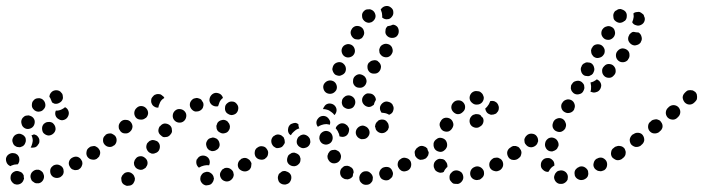

<svg xmlns="http://www.w3.org/2000/svg" viewBox="-28 -586 2340 639"><path d="M39 26Q30 30 22 27H21Q17 25 14 22Q11 19 9 15Q7 11 7 7Q7 2 8 -2Q11 -11 20 -15Q28 -19 37 -15Q41 -14 45 -11Q48 -8 50 -4Q50 -3 51 -2Q51 -1 51 0Q51 4 52 8Q52 10 51 11Q51 12 50 14Q47 22 39 26ZM115 14Q120 6 118 -3Q117 -7 115 -11Q112 -15 109 -17Q105 -20 101 -21Q96 -21 92 -21Q83 -19 77 -11Q72 -3 74 6Q75 10 77 14Q80 18 84 20Q87 23 92 24Q96 24 100 24H101Q110 22 115 14ZM176 1Q180 -2 182 -6Q184 -10 184 -15Q184 -19 183 -23Q180 -32 171 -36Q163 -40 154 -37Q150 -36 147 -33Q143 -30 141 -26Q139 -22 139 -17Q139 -13 140 -9Q143 0 151 4Q160 8 169 5Q173 4 176 1ZM234 -22Q235 -22 235 -23Q239 -25 241 -28Q244 -32 245 -36Q247 -40 246 -45Q246 -49 243 -53Q239 -61 230 -64Q222 -66 214 -62Q205 -58 202 -49Q199 -40 204 -32Q206 -28 209 -25Q212 -22 217 -21Q221 -19 225 -20Q230 -20 234 -22Q234 -22 234 -22ZM-8 -59Q-6 -68 2 -73Q10 -78 19 -76Q23 -76 27 -73Q31 -71 33 -67Q36 -63 36 -59Q37 -54 36 -50Q36 -47 34 -44Q33 -41 31 -39Q30 -39 28 -39Q19 -39 10 -35Q9 -34 7 -33Q-1 -36 -5 -43Q-9 -51 -8 -59ZM295 -59Q295 -59 295 -59Q303 -64 304 -74Q305 -83 300 -90Q294 -98 285 -99Q276 -100 269 -95Q261 -90 260 -81Q258 -72 263 -64Q269 -56 278 -55Q287 -53 295 -58Q295 -59 295 -59ZM81 -117Q80 -109 77 -101Q76 -98 74 -95Q79 -94 84 -95Q89 -95 93 -98Q97 -101 99 -105Q102 -108 103 -113Q103 -117 103 -121Q102 -126 99 -130Q97 -133 93 -136Q89 -138 85 -139Q82 -137 78 -136Q78 -136 77 -136Q77 -136 77 -135Q81 -127 81 -117ZM15 -110Q11 -119 15 -127Q19 -136 27 -139Q36 -143 44 -139Q49 -137 52 -134Q55 -131 57 -127Q58 -123 58 -118Q58 -114 56 -110Q55 -106 51 -102Q48 -99 44 -98Q41 -96 37 -96Q33 -96 29 -97Q29 -97 28 -97Q27 -97 27 -98Q27 -98 27 -98Q18 -101 15 -110ZM157 -156Q157 -166 151 -173Q151 -173 151 -173Q151 -173 151 -173Q149 -175 147 -177Q140 -181 133 -180Q125 -180 120 -175H119Q116 -172 114 -168Q112 -164 112 -159Q112 -155 113 -151Q114 -146 117 -143Q124 -136 133 -135Q142 -135 149 -141Q156 -147 157 -156ZM44 -173Q46 -164 55 -159Q63 -155 72 -158Q81 -161 85 -169Q89 -177 87 -186Q84 -195 76 -199Q72 -201 67 -202Q63 -202 58 -201Q54 -200 51 -197Q47 -194 45 -190Q41 -182 44 -173ZM200 -216Q197 -225 189 -229Q188 -229 188 -229Q188 -229 188 -229Q185 -226 181 -224Q173 -219 164 -218Q161 -218 158 -218Q154 -210 157 -201Q160 -193 168 -189Q176 -184 185 -187Q194 -190 198 -198Q203 -207 200 -216ZM80 -227Q78 -231 78 -235Q78 -240 79 -244Q80 -248 83 -251Q86 -255 90 -257Q94 -259 99 -259Q103 -260 108 -258Q112 -257 115 -254Q122 -248 123 -238Q124 -229 117 -222Q112 -216 105 -215Q97 -213 90 -217Q89 -218 87 -219Q87 -219 86 -219Q86 -219 86 -220Q82 -223 80 -227ZM148 -283Q156 -287 165 -285Q169 -284 173 -281Q176 -278 179 -274Q181 -270 181 -266Q182 -261 181 -257Q178 -248 170 -244Q162 -239 153 -241Q151 -242 149 -243Q146 -244 145 -246Q143 -252 140 -258Q139 -261 136 -264Q136 -265 137 -266Q137 -268 137 -269Q140 -278 148 -283Z M420 16Q421 12 421 7Q420 3 418 -1Q416 -5 412 -8Q405 -14 396 -13Q386 -12 381 -4H380Q378 -1 376 4Q375 8 376 12Q376 17 378 21Q380 25 384 28Q387 30 392 32Q396 33 400 32Q405 32 409 30Q413 28 416 24Q418 20 420 16ZM680 20Q678 24 674 27Q671 29 666 30Q662 31 658 31H657Q648 29 643 22Q637 14 639 5Q639 1 642 -3Q644 -7 648 -10Q651 -12 655 -13Q660 -15 664 -14H665Q670 -13 675 -9Q680 -5 682 0Q683 4 684 8Q684 9 684 10Q683 11 683 12Q683 16 680 20ZM743 11Q746 8 748 4Q750 -1 750 -5Q749 -10 748 -14Q744 -22 735 -26Q727 -29 718 -26V-25Q714 -24 711 -21Q708 -17 706 -13Q704 -9 704 -5Q704 0 706 4Q710 13 718 16Q727 20 736 16Q740 14 743 11ZM805 -25Q808 -29 808 -33Q809 -38 809 -42Q808 -46 805 -50Q803 -54 799 -56Q795 -59 791 -60Q787 -61 782 -60Q778 -59 774 -57V-56Q766 -51 764 -42Q762 -33 767 -25Q773 -18 782 -16Q791 -14 799 -19Q803 -21 805 -25ZM463 -46Q462 -55 454 -61Q447 -67 438 -66Q428 -65 423 -57Q420 -54 419 -49Q417 -45 418 -41Q418 -36 421 -32Q423 -28 426 -26Q430 -23 434 -22Q439 -20 443 -21Q447 -21 451 -24Q455 -26 458 -29V-30Q464 -37 463 -46ZM627 -56H628Q632 -64 640 -67Q649 -70 658 -66Q666 -62 669 -54Q672 -45 668 -36Q668 -36 668 -36Q668 -36 668 -36Q668 -36 668 -36Q659 -37 651 -35Q642 -33 634 -28Q628 -33 626 -40Q624 -48 627 -56ZM861 -65Q863 -69 864 -73Q865 -78 864 -82Q863 -86 860 -90Q855 -98 846 -99Q837 -101 829 -95Q825 -93 823 -89Q820 -85 820 -81Q819 -76 820 -72Q821 -67 823 -64Q829 -56 838 -55Q847 -53 855 -58V-59Q859 -61 861 -65ZM302 -65Q304 -69 305 -73Q306 -78 305 -82Q304 -87 301 -90Q299 -94 295 -96Q291 -99 287 -100Q282 -100 278 -99Q274 -99 270 -96L269 -95Q262 -90 260 -81Q258 -72 264 -64Q266 -60 270 -58Q274 -56 278 -55Q282 -54 287 -55Q291 -56 295 -59H296Q299 -62 302 -65ZM504 -101Q503 -110 495 -116Q491 -118 487 -119Q483 -120 478 -120Q474 -119 470 -117Q466 -114 464 -111H463Q458 -103 459 -94Q461 -85 468 -79Q472 -77 476 -75Q481 -74 485 -75Q489 -76 493 -78Q497 -80 500 -84Q505 -92 504 -101ZM659 -100Q661 -91 669 -86Q673 -84 677 -83Q682 -83 686 -84Q690 -85 694 -88Q698 -90 700 -94Q705 -102 702 -111Q700 -120 692 -125Q688 -127 684 -128Q679 -129 675 -127Q670 -126 667 -124Q663 -121 661 -117Q656 -109 659 -100ZM360 -117Q361 -127 355 -134Q352 -137 348 -139Q344 -142 340 -142Q335 -142 331 -141Q327 -140 323 -137V-136Q315 -130 315 -121Q314 -112 320 -105Q326 -98 335 -97Q344 -96 351 -102H352Q359 -108 360 -117ZM544 -146Q545 -150 544 -154Q544 -159 542 -163Q540 -167 536 -170Q529 -175 520 -175Q511 -174 505 -166H504Q499 -159 499 -150Q500 -141 508 -135Q511 -132 515 -130Q520 -129 524 -130Q529 -130 532 -132Q536 -134 539 -138Q542 -141 544 -146ZM413 -164Q413 -173 407 -180Q401 -187 391 -187Q382 -188 375 -182L374 -181Q371 -178 369 -174Q367 -170 367 -166Q367 -161 368 -157Q370 -153 373 -149Q379 -142 388 -142Q397 -141 404 -147L405 -148Q412 -154 413 -164ZM692 -167Q692 -163 693 -158Q694 -154 697 -150Q700 -147 704 -145Q712 -140 721 -143Q730 -145 734 -153Q737 -157 737 -162Q738 -166 736 -171Q735 -175 732 -178Q730 -182 726 -184Q718 -189 709 -186Q700 -184 695 -176V-175Q693 -171 692 -167ZM592 -199Q593 -208 587 -215Q581 -222 571 -223Q562 -224 555 -218Q548 -212 547 -203Q546 -193 552 -186Q558 -179 567 -178Q577 -177 584 -183Q591 -189 592 -199ZM465 -209Q465 -218 459 -225Q453 -232 444 -233Q435 -234 428 -228L427 -227Q420 -221 419 -212Q418 -203 424 -195Q430 -188 440 -188Q449 -187 456 -193H457Q464 -199 465 -209ZM721 -228Q721 -237 729 -243Q736 -249 745 -248Q754 -248 760 -240Q766 -233 765 -224Q764 -214 757 -208Q750 -203 741 -203Q739 -204 738 -204Q736 -204 734 -205Q734 -205 733 -206Q726 -209 723 -215Q720 -221 721 -228ZM636 -217Q632 -215 627 -215Q623 -214 618 -216Q614 -218 611 -221Q608 -224 606 -228Q602 -236 605 -245Q609 -254 617 -258Q621 -259 626 -260Q630 -260 635 -258Q639 -257 642 -254Q645 -250 647 -246Q647 -246 648 -245Q648 -245 648 -244Q648 -243 649 -241Q650 -234 647 -227Q643 -220 636 -217ZM475 -249Q475 -254 476 -258Q478 -262 481 -265Q484 -269 488 -271H489Q493 -273 497 -273Q502 -273 506 -272Q510 -270 513 -267Q517 -265 519 -260Q516 -258 513 -256Q506 -250 503 -241Q500 -235 499 -228Q492 -227 486 -231Q480 -234 477 -241Q475 -245 475 -249ZM694 -232Q685 -231 677 -237Q670 -243 669 -252Q669 -262 675 -269Q681 -276 690 -277Q698 -277 705 -273Q712 -268 714 -260Q707 -255 703 -247Q700 -240 698 -233Q697 -232 696 -232Q695 -232 694 -232Z M1201 27Q1205 25 1208 21Q1211 18 1212 14Q1213 9 1213 5Q1212 -4 1205 -10Q1198 -17 1189 -16Q1184 -16 1180 -14Q1176 -12 1173 -8Q1170 -5 1169 -1Q1167 4 1168 8Q1168 17 1175 23Q1182 30 1192 29Q1197 29 1201 27ZM941 -1Q938 -10 929 -14Q925 -16 921 -17Q916 -17 912 -16Q908 -14 905 -11Q901 -9 899 -5V-4Q895 4 898 13Q900 22 909 26Q913 28 917 28Q922 29 926 27Q930 26 934 23Q937 20 939 16Q943 8 941 -1ZM1272 8Q1276 5 1278 1Q1279 -3 1280 -7Q1280 -12 1278 -16Q1275 -25 1267 -29Q1258 -32 1249 -29Q1245 -28 1242 -25Q1238 -22 1236 -17Q1234 -13 1234 -9Q1234 -4 1236 0Q1239 9 1247 12Q1256 16 1265 13Q1269 11 1272 8ZM1138 8Q1134 10 1129 11Q1125 11 1120 10Q1116 9 1113 6H1112Q1105 0 1104 -9Q1103 -19 1109 -26Q1112 -29 1116 -32Q1119 -34 1124 -34Q1128 -35 1133 -33Q1137 -32 1140 -29H1141Q1145 -26 1147 -22Q1149 -17 1149 -12Q1148 -10 1147 -7Q1146 -3 1146 1Q1145 1 1145 2Q1145 2 1144 3Q1142 6 1138 8ZM1340 -33Q1342 -42 1338 -50Q1333 -58 1324 -60Q1315 -63 1307 -58L1306 -57Q1298 -53 1296 -44Q1294 -34 1299 -27Q1301 -23 1305 -20Q1308 -17 1313 -16Q1317 -15 1321 -16Q1326 -17 1330 -19Q1338 -24 1340 -33ZM972 -54Q973 -58 971 -62Q970 -67 967 -70Q964 -73 960 -75Q956 -77 952 -78Q947 -78 943 -77Q939 -75 935 -72Q932 -70 930 -66V-65Q926 -57 928 -48Q931 -39 940 -35Q944 -33 948 -33Q953 -32 957 -34Q961 -35 964 -38Q968 -41 970 -45Q972 -49 972 -54ZM1078 -43Q1087 -41 1095 -45Q1099 -47 1102 -51Q1105 -54 1106 -59Q1107 -63 1107 -67Q1106 -72 1104 -76Q1102 -80 1098 -83Q1095 -85 1090 -87Q1086 -88 1082 -87Q1077 -87 1073 -85Q1069 -83 1067 -79Q1064 -76 1063 -71Q1061 -67 1062 -63Q1062 -58 1065 -54Q1069 -46 1078 -43ZM1397 -73Q1399 -82 1393 -90Q1391 -93 1387 -96Q1383 -98 1379 -99Q1374 -100 1370 -99Q1366 -98 1362 -95Q1358 -92 1356 -89Q1353 -85 1352 -81Q1352 -76 1353 -72Q1353 -67 1356 -64Q1359 -60 1362 -58Q1366 -55 1371 -54Q1375 -54 1379 -55Q1384 -56 1387 -58H1388Q1395 -64 1397 -73ZM864 -73Q866 -82 860 -90Q855 -98 846 -99Q837 -101 829 -95Q821 -90 820 -81Q818 -72 824 -64Q829 -56 838 -55Q847 -53 855 -59Q863 -64 864 -73ZM1005 -113Q1005 -117 1004 -121Q1003 -126 1000 -129Q997 -133 993 -135Q990 -137 985 -138Q981 -139 976 -137Q972 -136 969 -133Q965 -131 963 -127Q958 -118 960 -109Q963 -100 971 -96Q979 -91 988 -94Q997 -96 1002 -104Q1004 -108 1005 -113ZM910 -97Q914 -100 916 -104Q919 -107 920 -112Q920 -116 919 -121Q918 -125 916 -129Q913 -132 909 -135Q906 -137 901 -138Q897 -139 893 -138Q888 -137 885 -134H884Q884 -134 884 -134Q884 -134 884 -134Q877 -129 875 -120Q874 -110 879 -103Q881 -99 885 -97Q889 -94 893 -93Q898 -93 902 -94Q907 -95 910 -97ZM1047 -107Q1056 -103 1064 -106Q1073 -109 1077 -117Q1081 -126 1078 -135Q1075 -144 1067 -148Q1058 -152 1050 -149Q1045 -147 1042 -144Q1039 -142 1037 -137Q1035 -133 1035 -129Q1034 -125 1036 -120Q1039 -111 1047 -107ZM1163 -161Q1156 -154 1156 -145Q1156 -140 1158 -136Q1160 -132 1163 -129Q1166 -126 1171 -124Q1175 -122 1179 -123H1180Q1189 -123 1195 -129Q1202 -136 1202 -145Q1202 -150 1200 -154Q1198 -158 1195 -161Q1192 -164 1187 -166Q1183 -168 1179 -168H1178Q1169 -167 1163 -161ZM1090 -162Q1094 -169 1101 -173Q1108 -177 1116 -175Q1121 -174 1124 -171Q1128 -169 1130 -165Q1133 -161 1134 -157Q1134 -152 1133 -148Q1131 -139 1124 -134Q1116 -129 1107 -131H1106Q1105 -131 1104 -132Q1103 -132 1102 -132Q1101 -137 1100 -142H1099Q1097 -150 1091 -157Q1090 -158 1089 -159Q1089 -159 1090 -160Q1090 -160 1090 -160Q1090 -161 1090 -162ZM931 -158Q932 -167 940 -173Q944 -175 948 -176Q952 -177 957 -177Q959 -176 961 -175Q963 -174 965 -173Q965 -167 967 -161Q968 -160 968 -158Q967 -158 965 -158Q957 -155 950 -148Q944 -143 940 -136Q938 -137 937 -138Q935 -140 934 -141Q929 -149 931 -158ZM1224 -177Q1226 -181 1230 -183V-184Q1237 -189 1247 -188Q1256 -187 1261 -179Q1264 -176 1265 -171Q1266 -167 1266 -162Q1265 -158 1263 -154Q1260 -150 1257 -148L1256 -147Q1249 -142 1240 -143Q1230 -145 1225 -152Q1224 -153 1224 -153Q1224 -154 1223 -155Q1222 -159 1221 -162Q1221 -162 1221 -163Q1220 -164 1220 -166Q1220 -167 1221 -169Q1221 -173 1224 -177ZM1045 -200Q1054 -201 1061 -196L1062 -195Q1067 -191 1070 -184Q1072 -178 1070 -171Q1064 -172 1059 -173Q1050 -173 1042 -170Q1036 -168 1030 -164Q1025 -170 1025 -178Q1025 -185 1030 -191Q1036 -199 1045 -200ZM1057 -238Q1065 -243 1074 -241Q1083 -239 1088 -232Q1093 -225 1092 -217Q1091 -209 1085 -203Q1081 -209 1075 -213Q1068 -219 1060 -221Q1054 -223 1047 -223Q1048 -227 1051 -231Q1053 -235 1057 -238ZM1240 -214Q1235 -222 1237 -231Q1240 -240 1248 -245Q1256 -250 1265 -247Q1274 -245 1279 -237V-236Q1284 -228 1281 -219Q1279 -210 1271 -206Q1270 -205 1269 -205Q1268 -204 1267 -204Q1259 -209 1250 -210Q1246 -211 1242 -211Q1242 -211 1241 -212Q1240 -213 1240 -214ZM1151 -234Q1156 -242 1154 -251Q1152 -260 1144 -265Q1136 -270 1127 -268Q1122 -267 1119 -264Q1115 -261 1113 -258Q1110 -254 1110 -249Q1109 -245 1110 -241Q1112 -231 1120 -227Q1128 -222 1137 -224Q1147 -226 1151 -234ZM1200 -230H1199Q1190 -231 1184 -237Q1177 -244 1177 -253Q1177 -258 1179 -262Q1181 -266 1184 -269Q1187 -272 1191 -274Q1195 -276 1200 -275Q1210 -275 1216 -269Q1223 -262 1223 -253Q1223 -252 1222 -252Q1222 -252 1222 -252Q1218 -245 1216 -237Q1216 -237 1216 -237Q1212 -234 1208 -232Q1204 -230 1200 -230ZM1049 -289Q1052 -280 1060 -276Q1069 -272 1078 -275Q1086 -278 1091 -286Q1095 -294 1092 -303Q1089 -312 1081 -316Q1072 -320 1063 -317Q1055 -314 1050 -306Q1046 -298 1049 -289ZM1192 -315Q1192 -324 1186 -331Q1186 -331 1186 -331Q1186 -331 1186 -331Q1185 -332 1185 -332Q1178 -338 1169 -339Q1161 -339 1154 -333Q1147 -327 1147 -317Q1146 -308 1152 -301Q1158 -294 1168 -294Q1177 -293 1184 -299Q1191 -305 1192 -315ZM1080 -365Q1080 -364 1080 -364Q1078 -359 1078 -355Q1079 -350 1081 -346Q1083 -342 1086 -339Q1089 -336 1094 -335Q1102 -332 1109 -336Q1117 -339 1121 -346Q1125 -355 1122 -364Q1119 -372 1111 -377Q1103 -381 1094 -378Q1085 -375 1081 -367V-366Q1080 -366 1080 -365ZM1240 -365Q1239 -374 1232 -380Q1232 -380 1232 -380Q1232 -380 1232 -380Q1230 -381 1229 -383Q1222 -387 1214 -385Q1206 -384 1201 -378H1200Q1194 -371 1195 -362Q1195 -353 1202 -346Q1209 -340 1219 -341Q1228 -341 1234 -348Q1240 -355 1240 -365ZM1110 -410Q1113 -401 1121 -397Q1129 -393 1138 -396Q1147 -399 1151 -407Q1155 -415 1152 -424Q1149 -433 1141 -437Q1132 -441 1124 -438Q1115 -435 1111 -427Q1107 -419 1110 -410ZM1278 -424Q1276 -433 1267 -438Q1267 -438 1267 -438Q1267 -438 1267 -438Q1263 -439 1260 -440Q1253 -441 1247 -438Q1240 -435 1237 -429Q1235 -425 1234 -420Q1234 -416 1235 -411Q1236 -407 1239 -404Q1242 -400 1246 -398Q1254 -394 1263 -396Q1272 -399 1276 -407Q1281 -415 1278 -424ZM1140 -471Q1143 -462 1151 -457Q1155 -455 1159 -455Q1164 -454 1168 -455Q1172 -457 1176 -459Q1179 -462 1181 -466Q1186 -474 1183 -483Q1181 -492 1172 -497Q1164 -501 1155 -499Q1146 -496 1142 -488Q1137 -480 1140 -471ZM1295 -496Q1289 -503 1280 -504Q1272 -500 1263 -499Q1263 -499 1262 -499Q1259 -496 1257 -493Q1255 -489 1255 -485V-484Q1253 -475 1259 -468Q1265 -461 1274 -460Q1284 -459 1291 -464Q1298 -470 1299 -479Q1300 -488 1295 -496ZM1177 -533Q1176 -542 1183 -549Q1183 -549 1183 -549Q1186 -552 1190 -554Q1194 -555 1199 -555Q1203 -556 1207 -554Q1212 -552 1215 -549Q1221 -543 1222 -533Q1222 -524 1215 -517Q1212 -514 1208 -512Q1204 -511 1200 -510Q1197 -510 1194 -511Q1191 -512 1189 -513Q1187 -514 1185 -516Q1185 -516 1184 -516Q1184 -516 1184 -517Q1177 -523 1177 -533ZM1257 -566Q1266 -567 1273 -561Q1281 -555 1281 -546Q1282 -537 1276 -530Q1270 -522 1261 -522Q1252 -521 1245 -527Q1244 -527 1244 -527Q1244 -527 1244 -527Q1244 -530 1244 -534Q1244 -543 1240 -552Q1240 -553 1239 -554Q1239 -555 1240 -556Q1241 -557 1242 -558Q1248 -565 1257 -566Z M1500 25Q1504 23 1507 20Q1510 17 1512 13Q1514 9 1514 5Q1514 -5 1508 -12Q1501 -18 1492 -19H1491Q1481 -19 1475 -12Q1468 -6 1468 3Q1468 8 1469 12Q1471 16 1474 19Q1477 23 1481 25Q1485 26 1490 26H1491Q1496 27 1500 25ZM1575 7Q1579 4 1581 0Q1583 -4 1583 -8Q1583 -13 1582 -17Q1578 -26 1570 -30Q1562 -34 1553 -31L1551 -30Q1543 -27 1539 -19Q1535 -10 1538 -1Q1541 7 1549 11Q1558 15 1566 12H1568Q1572 10 1575 7ZM1437 -11Q1432 -12 1428 -14Q1424 -16 1421 -19Q1418 -23 1417 -27Q1417 -28 1416 -29Q1414 -38 1418 -46Q1423 -54 1432 -57Q1436 -58 1440 -57Q1445 -57 1449 -55Q1453 -53 1455 -49Q1458 -46 1460 -41Q1460 -41 1460 -40Q1461 -38 1461 -35Q1461 -33 1461 -30Q1460 -29 1459 -29Q1452 -22 1449 -14Q1448 -13 1447 -13Q1446 -12 1445 -12Q1441 -11 1437 -11ZM1646 -33Q1648 -42 1644 -50Q1642 -54 1638 -57Q1634 -59 1630 -61Q1626 -62 1621 -61Q1617 -61 1613 -59L1612 -58Q1604 -53 1601 -44Q1599 -35 1603 -27Q1608 -19 1617 -17Q1626 -14 1634 -19H1635Q1643 -24 1646 -33ZM1706 -73Q1707 -82 1702 -90Q1697 -97 1687 -99Q1678 -100 1671 -95L1669 -94Q1662 -89 1660 -80Q1659 -71 1664 -63Q1666 -59 1670 -57Q1674 -54 1678 -54Q1683 -53 1687 -54Q1692 -55 1695 -57L1696 -58Q1704 -64 1706 -73ZM1395 -66Q1398 -69 1398 -74Q1399 -76 1399 -77Q1399 -79 1398 -81Q1395 -86 1394 -92Q1391 -95 1388 -97Q1384 -99 1380 -100Q1376 -101 1371 -100Q1367 -99 1363 -96L1362 -95Q1358 -93 1356 -89Q1354 -85 1353 -81Q1352 -77 1353 -72Q1354 -68 1357 -64Q1362 -56 1371 -55Q1380 -53 1388 -59H1389Q1393 -62 1395 -66ZM1419 -90Q1424 -83 1434 -81Q1438 -80 1442 -81Q1447 -82 1450 -85Q1454 -88 1456 -91Q1459 -95 1460 -100V-101Q1461 -110 1456 -118Q1451 -125 1441 -127Q1432 -129 1425 -123Q1417 -118 1415 -109V-107Q1414 -98 1419 -90ZM1437 -163Q1440 -154 1448 -150Q1457 -146 1466 -149Q1474 -153 1478 -161L1479 -163Q1483 -171 1479 -180Q1476 -188 1468 -192Q1459 -196 1450 -193Q1442 -190 1438 -181L1437 -180Q1433 -171 1437 -163ZM1580 -177Q1583 -186 1579 -194Q1575 -197 1573 -200Q1572 -201 1572 -202Q1567 -206 1560 -206Q1554 -207 1548 -204H1547Q1539 -199 1536 -191Q1533 -182 1537 -173Q1541 -165 1550 -162Q1559 -159 1567 -163L1568 -164Q1577 -168 1580 -177ZM1631 -234Q1630 -238 1627 -242Q1625 -245 1621 -247Q1617 -250 1612 -250Q1610 -250 1608 -250Q1605 -250 1603 -249Q1603 -249 1603 -248Q1600 -239 1594 -232Q1591 -228 1587 -225Q1588 -217 1593 -211Q1598 -206 1606 -204Q1610 -204 1615 -205Q1619 -206 1623 -208Q1626 -211 1629 -215Q1631 -218 1632 -223Q1632 -224 1632 -225Q1633 -230 1631 -234ZM1474 -229Q1474 -220 1481 -213Q1484 -210 1488 -208Q1492 -206 1496 -206Q1501 -206 1505 -208Q1509 -210 1512 -213L1513 -214Q1520 -220 1520 -230Q1520 -239 1513 -246Q1507 -252 1498 -252Q1488 -252 1482 -246L1481 -245Q1474 -238 1474 -229ZM1540 -275Q1534 -267 1535 -258Q1536 -249 1544 -243Q1551 -237 1560 -238H1562Q1571 -239 1577 -246Q1583 -254 1582 -263Q1581 -267 1579 -271Q1577 -275 1573 -278Q1570 -281 1566 -282Q1561 -283 1557 -283H1555Q1546 -282 1540 -275Z M1849 24Q1853 22 1856 19Q1859 16 1861 12Q1862 7 1862 3Q1862 -6 1855 -13Q1848 -19 1839 -19H1838Q1833 -18 1829 -17Q1825 -15 1822 -11Q1819 -8 1818 -4Q1816 0 1816 5Q1817 14 1823 20Q1830 27 1840 26H1841Q1845 26 1849 24ZM1922 8Q1926 5 1928 1Q1930 -4 1930 -8Q1930 -12 1929 -17Q1926 -25 1917 -30Q1909 -34 1900 -31L1899 -30Q1895 -29 1892 -26Q1888 -23 1886 -19Q1884 -15 1884 -10Q1884 -6 1885 -2Q1888 7 1897 11Q1905 15 1914 12H1915Q1919 10 1922 8ZM1779 -21Q1772 -27 1772 -36V-37Q1772 -47 1778 -53Q1784 -60 1794 -60Q1803 -61 1810 -54Q1817 -48 1817 -38V-37Q1817 -37 1817 -36Q1817 -36 1817 -35Q1811 -32 1806 -27Q1801 -21 1798 -15Q1797 -15 1796 -14Q1796 -14 1795 -14Q1786 -14 1779 -21ZM1992 -33Q1994 -42 1990 -50Q1985 -58 1976 -61Q1967 -63 1959 -58H1958Q1950 -53 1948 -44Q1945 -35 1950 -27Q1952 -23 1956 -21Q1959 -18 1964 -17Q1968 -16 1972 -16Q1977 -17 1981 -19H1982Q1990 -24 1992 -33ZM2047 -65Q2050 -68 2051 -73Q2051 -77 2050 -82Q2049 -86 2047 -90Q2044 -93 2041 -96Q2037 -98 2032 -99Q2028 -100 2024 -99Q2019 -98 2016 -95L2015 -94Q2007 -89 2006 -80Q2004 -71 2009 -63Q2015 -56 2024 -54Q2033 -52 2041 -58Q2045 -61 2047 -65ZM1704 -65Q1706 -69 1707 -74Q1708 -78 1707 -82Q1706 -87 1703 -90Q1701 -94 1697 -97Q1693 -99 1689 -100Q1684 -100 1680 -100Q1676 -99 1672 -96L1671 -95Q1667 -93 1665 -89Q1663 -85 1662 -81Q1661 -76 1662 -72Q1663 -68 1666 -64Q1671 -56 1680 -55Q1689 -53 1697 -59H1698Q1701 -62 1704 -65ZM1788 -95Q1792 -86 1801 -83Q1805 -82 1810 -82Q1814 -83 1818 -85Q1822 -87 1825 -90Q1828 -93 1829 -98H1830Q1833 -107 1828 -116Q1824 -124 1815 -127Q1807 -130 1798 -126Q1790 -121 1787 -113V-112Q1784 -103 1788 -95ZM1760 -108Q1762 -112 1763 -116Q1763 -121 1762 -125Q1761 -129 1758 -133Q1753 -140 1743 -141Q1734 -142 1727 -137L1726 -136Q1722 -133 1720 -129Q1718 -126 1717 -121Q1717 -117 1718 -112Q1719 -108 1722 -105Q1728 -97 1737 -96Q1746 -95 1754 -101Q1758 -104 1760 -108ZM1812 -161Q1816 -152 1824 -149Q1833 -145 1841 -148Q1850 -152 1854 -160V-161Q1858 -170 1854 -178Q1851 -187 1843 -191Q1834 -195 1825 -191Q1817 -188 1813 -179V-178Q1809 -170 1812 -161ZM1842 -242Q1838 -234 1841 -225Q1844 -216 1853 -212Q1861 -208 1870 -211Q1879 -214 1883 -222V-223Q1887 -232 1884 -240Q1881 -249 1873 -253Q1864 -257 1856 -254Q1847 -251 1843 -243ZM1872 -296Q1871 -292 1873 -287Q1874 -283 1877 -280Q1880 -276 1884 -274Q1892 -270 1901 -273Q1910 -275 1914 -284Q1916 -288 1917 -293Q1917 -297 1916 -302Q1915 -306 1912 -309Q1909 -313 1905 -315Q1897 -319 1888 -316Q1879 -314 1875 -305H1874Q1872 -301 1872 -296ZM1956 -320Q1957 -321 1958 -322Q1960 -321 1962 -320Q1964 -319 1966 -317Q1973 -310 1973 -301Q1972 -291 1966 -285L1965 -284Q1962 -281 1958 -280Q1953 -278 1949 -278Q1946 -278 1943 -279Q1940 -280 1937 -281Q1939 -286 1939 -290Q1940 -299 1938 -308Q1937 -310 1937 -311Q1938 -311 1939 -312Q1948 -314 1956 -320ZM2021 -351Q2021 -360 2014 -367Q2008 -373 1998 -373Q1989 -373 1983 -366L1982 -365Q1975 -358 1976 -349Q1976 -340 1983 -333Q1989 -327 1999 -327Q2008 -327 2014 -334L2015 -335Q2022 -342 2021 -351ZM1906 -349Q1908 -340 1916 -335Q1920 -333 1925 -333Q1929 -332 1933 -333Q1938 -335 1941 -337Q1945 -340 1947 -344V-345Q1952 -353 1949 -362Q1947 -371 1939 -376Q1935 -378 1930 -378Q1926 -379 1922 -378Q1917 -376 1914 -374Q1910 -371 1908 -367V-366Q1903 -358 1906 -349ZM2067 -404Q2067 -414 2059 -420Q2052 -425 2043 -425Q2034 -424 2028 -417L2027 -416Q2021 -409 2022 -399Q2023 -390 2030 -384Q2037 -378 2047 -379Q2056 -380 2062 -387V-388Q2068 -395 2067 -404ZM1943 -427H1942Q1940 -423 1939 -418Q1939 -414 1940 -410Q1941 -405 1944 -402Q1946 -398 1950 -396Q1958 -391 1967 -394Q1976 -396 1981 -404V-405H1982Q1986 -413 1984 -422Q1981 -431 1973 -436Q1965 -440 1956 -438Q1947 -436 1943 -428ZM2107 -464Q2105 -473 2097 -478Q2097 -478 2097 -478Q2097 -478 2096 -478Q2089 -478 2081 -480Q2076 -480 2073 -477Q2069 -474 2066 -470V-469Q2061 -461 2063 -452Q2066 -443 2074 -438Q2082 -433 2091 -436Q2100 -438 2105 -446V-447Q2110 -455 2107 -464ZM1974 -470Q1977 -461 1985 -456Q1993 -452 2002 -454Q2011 -457 2016 -465Q2021 -474 2018 -483Q2016 -492 2008 -496Q1999 -501 1991 -498Q1982 -496 1977 -488L1976 -487Q1972 -479 1974 -470ZM2093 -546Q2097 -547 2101 -546Q2106 -544 2109 -541Q2113 -539 2115 -535Q2115 -534 2115 -533Q2120 -525 2117 -516Q2114 -507 2105 -503Q2097 -499 2089 -502Q2080 -504 2076 -512Q2076 -512 2076 -512Q2080 -521 2081 -530Q2081 -536 2080 -541Q2081 -542 2082 -543Q2083 -543 2084 -544Q2088 -546 2093 -546ZM2015 -543Q2013 -539 2013 -534Q2013 -530 2014 -525Q2015 -521 2018 -518Q2025 -511 2034 -510Q2043 -510 2050 -516Q2050 -516 2051 -516Q2058 -522 2058 -532Q2059 -541 2053 -548Q2050 -551 2046 -553Q2042 -555 2038 -556Q2033 -556 2029 -555Q2025 -553 2021 -550Q2021 -550 2020 -550Q2017 -547 2015 -543Z M2051 -66Q2054 -70 2054 -74Q2055 -79 2054 -83Q2053 -87 2051 -91Q2045 -99 2036 -100Q2027 -102 2019 -96L2016 -94Q2012 -91 2010 -88Q2008 -84 2007 -79Q2006 -75 2007 -71Q2008 -66 2011 -63Q2016 -55 2025 -53Q2034 -52 2042 -57L2045 -60Q2049 -62 2051 -66ZM2116 -118Q2117 -127 2112 -135Q2107 -143 2097 -144Q2088 -145 2081 -140L2077 -138Q2070 -132 2068 -123Q2067 -114 2072 -106Q2078 -99 2087 -97Q2096 -96 2104 -101L2107 -104Q2114 -109 2116 -118ZM2177 -163Q2178 -173 2172 -180Q2170 -184 2166 -186Q2162 -188 2158 -189Q2153 -189 2149 -188Q2144 -187 2141 -185L2138 -182Q2130 -177 2129 -167Q2128 -158 2133 -151Q2139 -143 2148 -142Q2157 -141 2165 -146L2168 -149Q2175 -154 2177 -163ZM2236 -211Q2237 -220 2231 -228Q2225 -235 2216 -236Q2207 -237 2199 -231L2196 -228Q2189 -222 2188 -213Q2187 -204 2193 -196Q2199 -189 2209 -188Q2218 -187 2225 -193L2228 -196Q2235 -202 2236 -211ZM2291 -255Q2292 -259 2292 -264Q2292 -268 2291 -272Q2289 -277 2286 -280Q2282 -283 2278 -285Q2274 -286 2270 -286Q2265 -286 2261 -285Q2257 -283 2254 -280L2251 -277Q2244 -270 2244 -261Q2245 -252 2251 -245Q2258 -238 2267 -238Q2276 -238 2283 -245L2286 -248Q2289 -251 2291 -255Z"/></svg>

Font: FRB American Cursive Dotted Extrabold
Style: Bold Italic
Weight: 800
Italic angle: -25°
Version: Version 2.0;Modular Font Editor K font №1